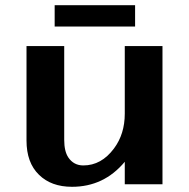

<svg xmlns="http://www.w3.org/2000/svg" viewBox="-20 -716 734 746"><path d="M192.4 -695.8H504.9V-612.8H192.4ZM611.3 0H464.8V-87.4Q383.8 9.8 259.8 9.8Q178.7 9.8 131.3 -37.1Q83 -84 83 -169.9V-537.1H229.5V-172.4Q229.5 -127.9 245.6 -104Q266.6 -73.2 303.7 -73.2Q374 -73.2 422.9 -139.2Q464.8 -195.3 464.8 -274.4V-537.1H611.3Z"/></svg>

Font: Klaudia
Style: Bold
Weight: 700
Designer: Wojciech Kalinowski "wmk69" (wmk69@o2.pl)
Foundry: Wojciech Kalinowski "wmk69" (wmk69@o2.pl)
Version: Version 3.1.0; 2021-05-10